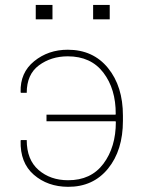

<svg xmlns="http://www.w3.org/2000/svg" viewBox="-20 -737 572 768"><path d="M251 -511.7Q184.6 -511.7 135.7 -475.6Q86.9 -439.5 86.9 -365.7H63.5L62.5 -368.7Q60.1 -446.3 116.7 -492.2Q173.3 -538.1 251 -538.1Q352.5 -538.1 412.1 -464.8Q471.7 -391.6 471.7 -274.4V-253.9Q471.7 -135.7 412.1 -62.5Q352.5 10.7 252 10.3Q170.4 9.8 115.2 -38.1Q60.1 -85.9 62.5 -173.8L63.5 -176.8H86.9Q86.9 -98.1 134.3 -57.1Q181.6 -16.1 252 -16.1Q343.8 -15.6 393.6 -82Q443.4 -148.4 443.4 -249.5L441.9 -252H166V-278.3H441.9L442.9 -280.8Q443.4 -380.9 393.6 -446.3Q343.8 -511.7 251 -511.7ZM189.9 -659.7H123V-717.3H189.9ZM418.9 -659.7H352.5V-717.3H418.9Z"/></svg>

Font: Roboto-Thin
Style: Regular
Weight: 250
Designer: Google
Version: Version 1.100141; 2013; ttfautohint (v0.94.14-c901) -l 8 -r 